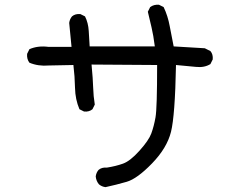

<svg xmlns="http://www.w3.org/2000/svg" viewBox="-20 -729 1040 806"><path d="M422.9 56.6Q407.2 54.7 395.5 44.9Q383.8 31.2 381.8 11.7Q383.8 -3.9 393.6 -15.6Q407.2 -27.3 428.7 -25.4Q465.8 -31.2 496.1 -42Q526.4 -52.7 565.4 -96.2Q604.5 -139.6 615.2 -168.9Q626 -198.2 632.8 -236.3Q639.6 -274.4 639.6 -456.1L364.3 -458Q370.1 -397.5 371.1 -361.3Q372.1 -325.2 377.9 -290L368.2 -270.5Q354.5 -258.8 333 -260.7L313.5 -270.5Q295.9 -311.5 294.9 -360.4Q293.9 -409.2 288.1 -456.1L185.5 -454.1Q140.6 -450.2 103.5 -465.8Q91.8 -481.4 93.8 -502.9L103.5 -522.5Q138.7 -538.1 183.6 -532.2H280.3L270.5 -632.8Q272.5 -648.4 282.2 -660.2Q295.9 -671.9 317.4 -669.9L336.9 -660.2Q350.6 -632.8 352.5 -599.1Q354.5 -565.4 356.4 -534.2H629.9Q624 -581.1 616.2 -613.8Q608.4 -646.5 600.6 -679.7L610.4 -699.2Q626 -710.9 647.5 -709L667 -699.2Q684.6 -662.1 692.4 -619.6Q700.2 -577.1 709 -534.2L839.8 -526.4L863.3 -514.6Q875 -501 873 -479.5L863.3 -460Q837.9 -444.3 802.7 -448.2L718.8 -456.1Q714.8 -243.2 697.8 -175.3Q680.7 -107.4 618.2 -43Q555.7 21.5 511.7 34.2Q467.8 46.9 422.9 56.6Z"/></svg>

Font: JasonHandwriting2
Style: Regular
Weight: 400
Version: Version 1.05.10